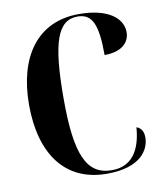

<svg xmlns="http://www.w3.org/2000/svg" viewBox="-83 -791 738 869"><g transform="rotate(-10 286.5 -357.0)"><path d="M339 10C497 10 538 -68 538 -123C538 -138 533 -166 506 -174C498 -65 452 -2 364 -2C247 -2 204 -101 204 -358C204 -615 238 -714 330 -714C397 -714 421 -663 421 -521C499 -521 537 -558 537 -606C537 -671 471 -724 338 -724C145 -724 45 -576 45 -358C45 -137 143 10 339 10Z"/></g></svg>

Font: Noto Serif Display Condensed Extra
Style: Regular
Weight: 800
Width: 3
Designer: Monotype Design Team
Foundry: Monotype Imaging Inc.
Version: Version 1.900